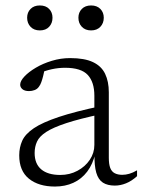

<svg xmlns="http://www.w3.org/2000/svg" viewBox="-20 -674 522 704"><path d="M352.5 -285.5 351.5 -255.5Q271.5 -238.5 223 -222.5Q174.5 -206.5 149.5 -190.2Q124.5 -174 115.8 -155Q107 -136 107 -113Q107 -73.5 131.2 -53Q155.5 -32.5 201 -32.5Q235.5 -32.5 264 -47.8Q292.5 -63 309.2 -88Q326 -113 326 -142.5V-323Q326 -373 301.8 -399.2Q277.5 -425.5 218.5 -425.5Q194.5 -425.5 170 -420.2Q145.5 -415 117.5 -403L144.5 -423Q141.5 -408 138.2 -395.2Q135 -382.5 131.5 -372.8Q128 -363 123 -356.5Q117 -347.5 107 -343.8Q97 -340 86.5 -340Q70.5 -340 62.2 -347Q54 -354 54 -363.5Q54 -377 69.5 -393.5Q85 -410 111 -425.5Q137 -441 170 -451Q203 -461 237 -461Q290 -461 321 -446.2Q352 -431.5 365.5 -403.2Q379 -375 379 -335.5V-95.5Q379 -72 384.2 -58.2Q389.5 -44.5 400.8 -38.8Q412 -33 428.5 -33Q441 -33 454 -36.8Q467 -40.5 482.5 -49.5V-28Q462.5 -10 442 -1.8Q421.5 6.5 401 6.5Q374.5 6.5 357.5 -4.2Q340.5 -15 333 -40.8Q325.5 -66.5 326.5 -111.5L330 -113Q320.5 -72 299.8 -44.8Q279 -17.5 249 -3.8Q219 10 181.5 10Q121.5 10 86 -18.8Q50.5 -47.5 50.5 -104.5Q50.5 -133.5 61.5 -158Q72.5 -182.5 104 -203.8Q135.5 -225 195.2 -245Q255 -265 352.5 -285.5ZM126 -562.5Q104.5 -562.5 92 -575.8Q79.5 -589 79.5 -609Q79.5 -628.5 92 -641.2Q104.5 -654 126 -654Q148 -654 160.2 -641.2Q172.5 -628.5 172.5 -609Q172.5 -589 160.2 -575.8Q148 -562.5 126 -562.5ZM314 -562.5Q292.5 -562.5 280 -575.8Q267.5 -589 267.5 -609Q267.5 -628.5 280 -641.2Q292.5 -654 314 -654Q335.5 -654 348 -641.2Q360.5 -628.5 360.5 -609Q360.5 -589 348 -575.8Q335.5 -562.5 314 -562.5Z"/></svg>

Font: Newsreader 14pt Light
Style: Regular
Weight: 300
Designer: Hugues Gentile
Foundry: Production Type
Version: Version 1.003